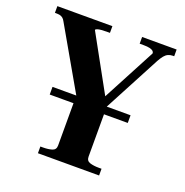

<svg xmlns="http://www.w3.org/2000/svg" viewBox="-127 -825 905 941"><g transform="rotate(20 325.0 -355.0)"><path d="M127 -330H534V-290H127ZM251 -352V-330L68 -649Q62 -661 54.5 -666.5Q47 -672 39 -673.5Q31 -675 21 -675H14V-710H301V-675H285Q271 -675 257.5 -674Q244 -673 235.5 -670Q227 -667 227 -663L395 -358L376 -357L532 -652Q532 -659 526.5 -664Q521 -669 509 -672Q497 -675 477 -675H456V-710H636V-675H629Q616 -675 605 -670Q594 -665 585 -654Q576 -643 566 -625L410 -330V-352V-69Q410 -47 429.5 -41Q449 -35 475 -35H490V0H171V-35H186Q212 -35 231.5 -41Q251 -47 251 -69Z"/></g></svg>

Font: Roboto Serif 144pt SemiBold
Style: Regular
Weight: 600
Version: Version 1.008